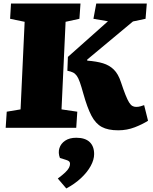

<svg xmlns="http://www.w3.org/2000/svg" viewBox="-20 -721 863 1083"><path d="M647 14Q589 14 554 -5Q519 -24 495.5 -69Q472 -114 450 -193Q439 -233 430.5 -257Q422 -281 413 -293.5Q404 -306 392 -312Q380 -318 360 -322L363 -400L589 -601L507 -615L523 -701H808L801 -615L730 -600L472 -385V-379Q525 -375 561 -364Q597 -353 622 -328.5Q647 -304 662 -258Q677 -213 688 -185.5Q699 -158 708 -143.5Q717 -129 726.5 -123.5Q736 -118 748 -118Q762 -118 773 -121.5Q784 -125 793 -128L815 -40Q784 -20 740 -3Q696 14 647 14ZM12 0 18 -91 96 -104 119 -598 37 -615 42 -701H434L428 -615L350 -598L327 -104L416 -91L410 0ZM354 342 306 286Q333 266 348 251.5Q363 237 369 225.5Q375 214 375 203Q375 195 370.5 190Q366 185 353 181L318 170Q307 141 315 115Q323 89 347.5 72.5Q372 56 410 56Q460 56 485.5 80Q511 104 511 148Q511 180 491.5 215.5Q472 251 436.5 284Q401 317 354 342Z"/></svg>

Font: Literata Black
Style: Italic
Weight: 900
Italic angle: -2°
Designer: Latin by Veronika Burian and Jose Scaglione. Greek by Irene Vlachou. Cyrillic by Vera Evstafieva
Foundry: TypeTogether
Version: Version 3.002